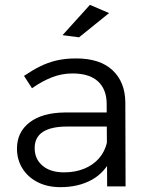

<svg xmlns="http://www.w3.org/2000/svg" viewBox="-20 -769 617 792"><path d="M257 -247Q191 -247 157 -225Q123 -203 123 -158Q123 -113 155.5 -85.5Q188 -58 244 -58Q290 -58 327 -73Q364 -88 388.5 -116Q413 -144 422 -184L442 -121Q414 -58 359 -27.5Q304 3 229 3Q175 3 134.5 -18Q94 -39 72 -75Q50 -111 50 -156Q50 -224 102 -264Q154 -304 247 -305H434V-247ZM420 -340Q420 -400 384.5 -433Q349 -466 279 -466Q235 -466 194 -450Q153 -434 112 -405L79 -456Q113 -479 145 -495Q177 -511 213 -519.5Q249 -528 294 -528Q392 -528 444 -479.5Q496 -431 497 -347L498 0H422ZM351 -749 430 -715 306 -615 238 -624Z"/></svg>

Font: Alexandria Light
Style: Regular
Weight: 300
Designer: Mohamed Gaber
Foundry: Kief Type Foundry
Version: Version 5.100